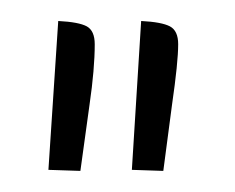

<svg xmlns="http://www.w3.org/2000/svg" viewBox="-20 -516 223 182"><path d="M25.9 -355 35.2 -496.1Q54.7 -495.1 62.3 -491Q69.8 -486.8 69.8 -474.1Q69.8 -450.7 64.9 -417L56.2 -354ZM105 -355 113.8 -496.1Q133.3 -495.1 141.1 -491Q148.9 -486.8 148.9 -474.1Q148.9 -457 143.1 -417L134.8 -354Z"/></svg>

Font: FoglihtenNo01
Style: Regular
Weight: 500
Version: Version 0.61